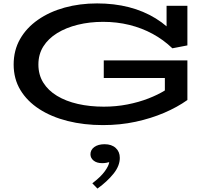

<svg xmlns="http://www.w3.org/2000/svg" viewBox="-20 -720 1224 1125"><path d="M583 13Q472 13 376.5 -11Q281 -35 210 -81Q139 -127 99.5 -192.5Q60 -258 60 -342Q60 -425 97.5 -491Q135 -557 202.5 -604Q270 -651 358.5 -675.5Q447 -700 549 -700Q649 -700 735 -678Q821 -656 892.5 -612Q964 -568 1019 -502L956 -520V-686H1078V-454L990 -437Q938 -487 874.5 -521.5Q811 -556 738 -574Q665 -592 584 -592Q505 -592 436 -575Q367 -558 315 -526Q263 -494 234 -448Q205 -402 205 -342Q205 -282 233.5 -236Q262 -190 314 -158.5Q366 -127 436 -111Q506 -95 588 -95Q660 -95 726.5 -108Q793 -121 849.5 -143Q906 -165 946 -190V-263H588V-366H1078V-134Q1019 -92 942 -59Q865 -26 774.5 -6.5Q684 13 583 13ZM682 205Q682 252 645 298Q608 344 551 385L521 354Q571 316 594.5 283Q618 250 620 230Q614 232 602.5 234Q591 236 579 236Q547 236 528.5 221Q510 206 510 184Q510 158 532.5 141.5Q555 125 593 125Q634 125 658 147Q682 169 682 205Z"/></svg>

Font: BioRhyme Expanded SemiBold
Style: Regular
Weight: 600
Width: 7
Designer: Aoife Mooney
Foundry: Aoife Mooney Type
Version: Version 1.600;gftools[0.9.33]